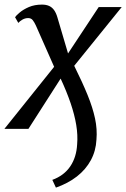

<svg xmlns="http://www.w3.org/2000/svg" viewBox="-38 -574 562 855"><path d="M121.5 -461Q115 -475 107.8 -484.2Q100.5 -493.5 87.5 -493.5Q74 -493.5 62.2 -486.8Q50.5 -480 43.5 -472L29 -497.5Q34 -505 50 -518.5Q66 -532 91 -542.8Q116 -553.5 149 -553.5Q167.5 -553.5 180.8 -547.5Q194 -541.5 203 -528.8Q212 -516 217.5 -497L265 -336L401.5 -542.5H504L292.5 -281Q328.5 -208.5 351.8 -151.5Q375 -94.5 385.2 -46.5Q395.5 1.5 391.5 48Q389 98 366.5 139.5Q344 181 304.5 211.8Q265 242.5 211 261.5L195 227Q247 208 274.8 167Q302.5 126 305.5 69Q309 28 301.5 -17.5Q294 -63 276.5 -114.5Q259 -166 232 -224L88.5 0H-18.5L203 -276.5Z"/></svg>

Font: Merriweather 48pt
Style: Italic
Weight: 400
Italic angle: -7.8°
Version: Version 2.101